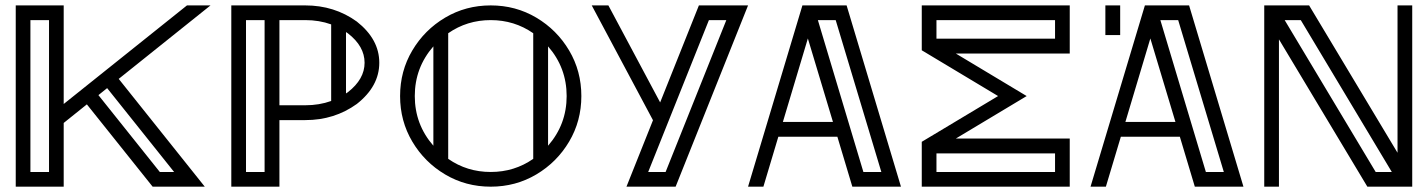

<svg xmlns="http://www.w3.org/2000/svg" viewBox="-20 -701 5362 721"><path d="M164.1 -55.2V-625.5H94.2V-55.2ZM633.8 -55.2 382.3 -370.1 349.6 -343.8 580.1 -55.2ZM749 0H553.2L306.2 -309.1L219.2 -239.3V0H39.1V-680.7H219.2V-310.5L682.1 -680.7H770.5L425.8 -404.8Z M973.6 -55.2V-625.5H903.8V-55.2ZM1279.3 -350.1Q1283.2 -352.5 1286.6 -355Q1349.1 -403.8 1349.1 -465.3Q1349.1 -527.3 1286.6 -575.7Q1283.2 -578.1 1279.3 -580.6ZM1223.6 -609.4Q1178.7 -625.5 1126.5 -625.5H1029.3V-305.7H1126.5Q1178.7 -305.7 1223.6 -321.8ZM1029.3 0H848.6V-680.7H1126.5Q1235.8 -680.7 1319.8 -620.1Q1404.3 -553.7 1404.3 -465.3Q1404.3 -377 1319.8 -310.5Q1235.8 -250 1126.5 -250H1029.3Z M1822.8 0Q1729 0 1651.6 -45.9Q1574.2 -91.8 1528.3 -169.2Q1482.4 -246.6 1482.4 -340.3Q1482.4 -434.1 1528.3 -511.5Q1574.2 -588.9 1651.6 -634.8Q1729 -680.7 1822.8 -680.7Q1916.5 -680.7 1993.9 -634.8Q2071.3 -588.9 2117.2 -511.5Q2163.1 -434.1 2163.1 -340.3Q2163.1 -246.6 2117.2 -169.2Q2071.3 -91.8 1993.9 -45.9Q1916.5 0 1822.8 0ZM1607.4 -153.8V-526.9Q1537.6 -446.8 1537.6 -340.3Q1537.6 -233.9 1607.4 -153.8ZM1822.8 -55.2Q1911.6 -55.2 1982.4 -104.5V-576.2Q1911.6 -625.5 1822.8 -625.5Q1733.9 -625.5 1663.1 -576.2V-104.5Q1733.9 -55.2 1822.8 -55.2ZM2038.1 -153.8Q2107.9 -233.9 2107.9 -340.3Q2107.9 -446.8 2038.1 -526.9Z M2479.5 -55.2 2707.5 -625.5H2642.1L2414.1 -55.2ZM2517.1 0H2332.5L2432.1 -249.5L2202.1 -680.7H2264.6L2459 -316.4L2604.5 -680.7H2789.1Z M3363.3 0H3180.7L3124.5 -187.5H2902.8L2846.7 0H2789.1L2993.2 -680.7H3159.2ZM3107.9 -243.2 3013.7 -556.6 2919.9 -243.2ZM3289.6 -55.2 3118.2 -625.5H3051.3L3222.2 -55.2Z M3997.1 0H3441.4V-168.5L3728 -340.3L3441.4 -512.2V-680.7H3997.1V-500H3569.3L3835.4 -340.3L3569.3 -180.7H3997.1ZM3941.9 -55.2V-125H3496.6V-55.2ZM3941.9 -555.7V-625.5H3496.6V-555.7Z M4649.4 0H4466.8L4410.6 -187.5H4189L4132.8 0H4075.2L4279.3 -680.7H4445.3ZM4394 -243.2 4299.8 -556.6 4206.1 -243.2ZM4575.7 -55.2 4404.3 -625.5H4337.4L4508.3 -55.2ZM4186.5 -569.3H4130.9V-680.7H4186.5Z M5206.5 -55.2 4864.7 -625.5H4804.2L5146 -55.2ZM5283.2 0H5114.7L4782.7 -553.2V0H4727.5V-680.7H4896L5228 -127.4V-680.7H5283.2Z"/></svg>

Font: X Company
Style: Regular
Weight: 400
Designer: GGBotNet
Foundry: GGBotNet
Version: 0.90